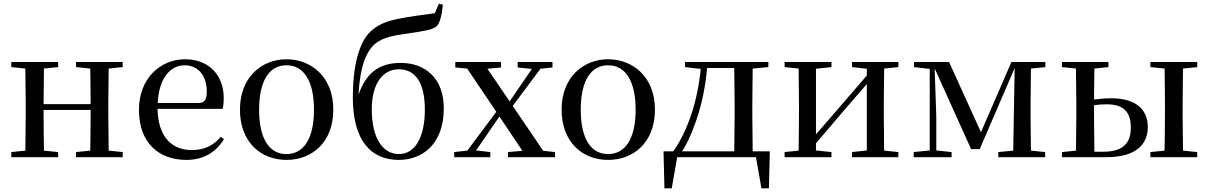

<svg xmlns="http://www.w3.org/2000/svg" viewBox="-20 -862 6643 1053"><path d="M397 -494 475 -486C476 -432 477 -351 477 -291H219L221 -486L299 -494V-522H42V-494L119 -486L121 -292V-230L119 -36L42 -28V0H299V-28L221 -36C220 -92 219 -179 219 -259H477C477 -179 476 -92 475 -36L397 -28V0H653V-28L576 -36L574 -230V-292L576 -486L653 -494V-522H397Z M1003 15C1095 15 1165 -27 1208 -99L1191 -112C1152 -65 1102 -39 1032 -39C925 -39 847 -108 844 -265H1201C1205 -281 1207 -301 1207 -325C1207 -445 1130 -537 995 -537C860 -537 742 -432 742 -260C742 -78 851 15 1003 15ZM845 -297C851 -432 914 -504 992 -504C1068 -504 1114 -446 1114 -360C1114 -316 1103 -297 1066 -297Z M1551 15C1691 15 1808 -81 1808 -261C1808 -441 1686 -537 1551 -537C1417 -537 1296 -440 1296 -261C1296 -82 1411 15 1551 15ZM1551 -17C1457 -17 1401 -101 1401 -260C1401 -420 1457 -504 1551 -504C1645 -504 1702 -420 1702 -260C1702 -101 1645 -17 1551 -17Z M2168 -17C2082 -17 2019 -100 2019 -262C2019 -410 2084 -482 2167 -482C2253 -482 2310 -416 2310 -261C2310 -105 2254 -17 2168 -17ZM2167 15C2295 15 2414 -70 2414 -268C2414 -431 2314 -517 2177 -517C2056 -517 1986 -458 1946 -342C1955 -501 1989 -582 2040 -624C2082 -657 2134 -667 2228 -680C2298 -691 2354 -698 2376 -719C2394 -740 2403 -780 2409 -836L2387 -842L2365 -790C2321 -782 2264 -777 2215 -768C2125 -753 2065 -739 2012 -689C1948 -630 1915 -496 1915 -329C1915 -87 2017 15 2167 15Z M2819 -492 2897 -484 2834 -392 2775 -306 2653 -485 2728 -492V-522H2477V-492L2542 -486L2702 -249L2543 -36L2471 -28V0H2669V-28L2591 -37L2659 -136L2719 -223L2845 -35L2766 -28V0H3024V-28L2959 -35L2792 -281L2944 -485L3010 -492V-522H2819Z M3315 15C3455 15 3572 -81 3572 -261C3572 -441 3450 -537 3315 -537C3181 -537 3060 -440 3060 -261C3060 -82 3175 15 3315 15ZM3315 -17C3221 -17 3165 -101 3165 -260C3165 -420 3221 -504 3315 -504C3409 -504 3466 -420 3466 -260C3466 -101 3409 -17 3315 -17Z M3737 -494 3823 -484C3806 -307 3753 -148 3673 -32H3619L3624 171H3664L3694 0H4126L4156 171H4197L4202 -32H4108L4106 -230V-292L4108 -486L4194 -494V-522H3737ZM4007 -32H3721C3748 -74 3770 -123 3788 -173C3825 -269 3848 -377 3858 -489H4007L4009 -292V-230Z M4653 -494 4734 -485V-448L4579 -268L4455 -125V-485L4540 -494V-522H4283V-494L4360 -486L4362 -292V-230L4360 -36L4283 -28V0H4540V-28L4455 -37V-76L4605 -252L4734 -401V-37L4653 -28V0H4907V-28L4829 -36L4827 -230V-292L4829 -486L4907 -494V-522H4653Z M5079 0H5199V-28L5115 -37V-222L5106 -487L5306 -44H5353L5545 -489L5540 -220L5537 -36L5455 -28V0H5712V-28L5634 -36L5632 -230V-292L5634 -486L5713 -494V-522H5527L5360 -137L5185 -522H4993V-494L5079 -484V-37L4991 -28V0Z M5804 0H6048C6212 0 6275 -72 6275 -165C6275 -257 6216 -323 6073 -323C6043 -323 6011 -320 5980 -316L5982 -486L6059 -494V-522H5804V-494L5881 -486L5883 -292V-230L5881 -36L5804 -28ZM5980 -285C6001 -288 6024 -290 6049 -290C6139 -290 6182 -251 6182 -162C6182 -70 6131 -30 6031 -30H5982L5980 -230ZM6289 -494 6367 -486C6368 -430 6369 -346 6369 -292V-230C6369 -175 6368 -92 6367 -36L6289 -28V0H6546V-28L6468 -36L6466 -230V-292L6468 -486L6546 -494V-522H6289Z"/></svg>

Font: Noto Serif KR Medium
Style: Regular
Weight: 500
Designer: Ryoko NISHIZUKA 西塚涼子 (kana & ideographs); Frank Grießhammer (Latin, Greek & Cyrillic); Wenlong ZHANG 张文龙 (bopomofo); San
Foundry: Adobe
Version: Version 2.001;hotconv 1.1.0;makeotfexe 2.6.0